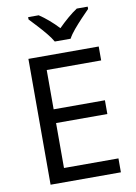

<svg xmlns="http://www.w3.org/2000/svg" viewBox="-101 -1008 758 1073"><g transform="rotate(-10 278.0 -472.0)"><path d="M496 0H97V-714H496V-635H187V-412H478V-334H187V-79H496ZM259 -784Q246 -807 224 -833.5Q202 -860 178 -886Q154 -912 136 -931V-944H196Q222 -927 250 -903Q278 -879 303 -852Q330 -879 358 -903Q386 -927 412 -944H474V-931Q455 -912 430.5 -886Q406 -860 383.5 -833.5Q361 -807 349 -784Z"/></g></svg>

Font: Noto Sans Wancho
Style: Regular
Weight: 400
Designer: Monotype Design Team
Foundry: Monotype Imaging Inc.
Version: Version 2.001; ttfautohint (v1.8.4.7-5d5b)